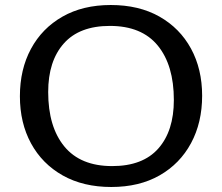

<svg xmlns="http://www.w3.org/2000/svg" viewBox="-20 -737 887 767"><path d="M422.5 -717Q535 -717 616.8 -670.8Q698.5 -624.5 743 -542.8Q787.5 -461 787.5 -354.5Q787.5 -247.5 743.2 -165.2Q699 -83 617.8 -36.5Q536.5 10 424.5 10Q312.5 10 230.5 -36.2Q148.5 -82.5 104 -164.2Q59.5 -246 59.5 -352.5Q59.5 -460 103.8 -542Q148 -624 229.5 -670.5Q311 -717 422.5 -717ZM428 -73.5Q550.5 -73.5 612.5 -143.8Q674.5 -214 674.5 -337.5Q674.5 -476.5 610.2 -555Q546 -633.5 419 -633.5Q297 -633.5 234.8 -563.2Q172.5 -493 172.5 -369.5Q172.5 -230.5 237 -152Q301.5 -73.5 428 -73.5Z"/></svg>

Font: Newsreader 6pt
Style: Regular
Weight: 400
Designer: Hugues Gentile
Foundry: Production Type
Version: Version 1.003; ttfautohint (v1.8.3)